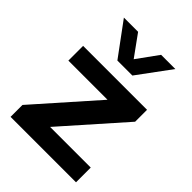

<svg xmlns="http://www.w3.org/2000/svg" viewBox="-230 -920 1032 1032"><g transform="rotate(45 286.0 -404.0)"><path d="M229 -112H538V0H40.5V-90.5L344 -433.5H46.5V-545.5H532.5V-455ZM377 -808H485L346.5 -620H232.5L94 -808H202L289.5 -687Z"/></g></svg>

Font: Encode Sans Expanded SemiBold
Style: Regular
Weight: 600
Width: 7
Designer: Multiple Designers
Foundry: Impallari Type
Version: Version 2.000